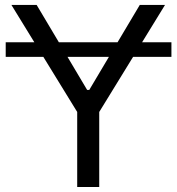

<svg xmlns="http://www.w3.org/2000/svg" viewBox="-20 -747 708 767"><path d="M2.8 -519.9V-578.1H117.2L25.6 -727.3H126.4L215.2 -578.1H449.6L538.4 -727.3H639.2L547.6 -578.1H664.8V-519.9H511.7L376.4 -299.7V0H288.4V-299.7L153.1 -519.9ZM249.6 -519.9 328.1 -387.8H336.6L415.1 -519.9Z"/></svg>

Font: Inter P
Style: Regular
Weight: 400
Designer: Rasmus Andersson
Foundry: rsms
Version: Version 3.018;git-588b23468